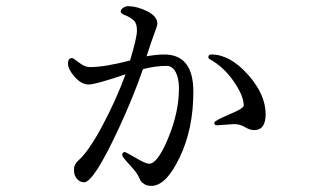

<svg xmlns="http://www.w3.org/2000/svg" viewBox="-20 -569 1040 625"><path d="M201.2 -362.3Q201.2 -379.9 214.8 -379.9Q218.8 -379.9 237.3 -365.2Q255.9 -350.6 272.5 -350.6Q321.3 -350.6 403.3 -372.1Q425.8 -446.3 425.8 -469.7Q425.8 -493.2 415.5 -502.4Q405.3 -511.7 389.6 -518.6Q373 -524.4 373 -531.2Q373 -538.1 380.9 -543.5Q388.7 -548.8 395.5 -548.8Q426.8 -548.8 459.5 -532.2Q492.2 -515.6 492.2 -492.2Q492.2 -485.4 483.4 -462.9Q474.6 -439.5 457 -385.7Q489.3 -391.6 514.6 -391.6Q609.4 -391.6 609.4 -270.5Q609.4 -149.4 564.9 -56.6Q520.5 36.1 472.7 36.1Q459 36.1 449.7 30.3Q440.4 24.4 437.5 19Q434.6 13.7 429.7 2.9Q424.8 -7.8 401.4 -33.2Q377.9 -58.6 377.9 -63.5Q377.9 -74.2 386.7 -74.2Q388.7 -74.2 420.9 -55.7Q453.1 -36.1 465.8 -36.1Q493.2 -36.1 527.8 -120.1Q562.5 -204.1 562.5 -281.2Q562.5 -314.5 551.8 -334.5Q541 -354.5 522.5 -354.5Q484.4 -354.5 445.3 -343.8Q413.1 -251 367.2 -152.3Q285.2 24.4 253.9 24.4Q240.2 24.4 230.5 13.2Q220.7 2 220.7 -16.6Q220.7 -34.2 235.4 -46.9Q268.6 -76.2 313 -159.2Q357.4 -242.2 388.7 -327.1Q291 -293.9 268.6 -293.9Q245.1 -293.9 223.1 -318.8Q201.2 -343.8 201.2 -362.3ZM658.2 -382.8Q658.2 -391.6 668 -391.6Q728.5 -391.6 786.6 -326.7Q844.7 -261.7 844.7 -197.3Q844.7 -145.5 807.6 -145.5Q793 -145.5 777.3 -155.3Q761.7 -165 741.2 -165L685.5 -161.1Q677.7 -161.1 677.7 -169.9Q677.7 -175.8 725.6 -196.3Q773.4 -215.8 773.4 -225.6Q773.4 -256.8 740.7 -304.2Q708 -351.6 663.1 -376Q658.2 -378.9 658.2 -382.8Z"/></svg>

Font: GenEi Koburi Mincho v6
Style: Regular
Weight: 400
Designer: o_tamon (Modified)
Foundry: o_tamon / Adobe Systems Incorporated
Version: Version 6.1